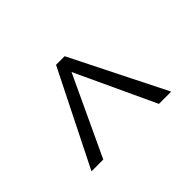

<svg xmlns="http://www.w3.org/2000/svg" viewBox="-71 -967 578 578"><g transform="rotate(-45 217.5 -678.0)"><path d="M235.8 -829.1 387.2 -526.9H335L216.8 -780.8L98.1 -526.9H47.9L199.2 -829.1Z"/></g></svg>

Font: Fira Sans Compressed ExtraLight
Style: Regular
Weight: 250
Width: 1
Designer: Carrois Corporate & Edenspiekermann AG
Foundry: Carrois Corporate GbR & Edenspiekermann AG
Version: Version 4.203;PS 004.203;hotconv 1.0.88;makeotf.lib2.5.64775